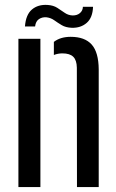

<svg xmlns="http://www.w3.org/2000/svg" viewBox="-20 -757 471 777"><path d="M291.5 0 291 -483Q290.5 -513.5 276.5 -527.2Q262.5 -541 232.5 -541Q214.5 -541 198 -534.5V-587.5Q224.5 -608 266 -608Q323 -608 351 -576.8Q379 -545.5 379.5 -476V0ZM54.5 0V-600H143.5V0ZM315.5 -729.5H356.5Q355 -685.5 331 -664.5Q307 -643.5 270.5 -644.5Q246 -645.5 229.8 -655.2Q213.5 -665 199.5 -675Q185.5 -685 168 -687Q151 -688.5 137.8 -679.8Q124.5 -671 122 -650H81Q84.5 -697.5 109.2 -718.5Q134 -739.5 172.5 -737Q196 -735.5 212 -725.2Q228 -715 241.8 -705.2Q255.5 -695.5 273 -694.5Q291.5 -694 303.2 -703.8Q315 -713.5 315.5 -729.5Z"/></svg>

Font: Big Shoulders Stencil Text Medium
Style: Regular
Weight: 500
Designer: Patric King
Foundry: XO Type Co
Version: Version 1.000